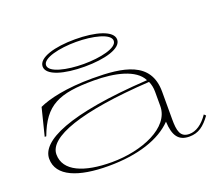

<svg xmlns="http://www.w3.org/2000/svg" viewBox="-128 -957 1327 1157"><g transform="rotate(-20 535.5 -378.5)"><path d="M383 15C574 15 718 -34 799 -118C803 -25 834 15 902 15C961 15 998 -14 1039 -70L1028 -81C992 -28 950 0 907 0C848 0 839 -46 839 -119V-296C839 -490 666 -515 472 -515C303 -515 187 -487 125 -458L81 -282H91C157 -459 250 -500 475 -500C607 -500 738 -472 777 -392C260 -361 61 -261 61 -148C61 -35 192 15 383 15ZM410 0C233 0 111 -50 111 -158C111 -268 336 -351 785 -378C794 -358 799 -336 799 -310V-218C799 -80 603 0 410 0ZM453 -597C584 -597 692 -627 692 -684C692 -741 584 -772 453 -772C322 -772 214 -741 214 -684C214 -627 322 -597 453 -597ZM453 -614C347 -614 236 -638 236 -684C236 -730 347 -755 453 -755C559 -755 670 -730 670 -684C670 -638 559 -614 453 -614Z"/></g></svg>

Font: Sprat Extended Thin
Style: Regular
Weight: 100
Width: 9
Designer: Ethan Nakache
Foundry: Collletttivo
Version: Version 2.000;Glyphs 3.2 (3217)